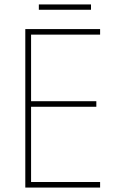

<svg xmlns="http://www.w3.org/2000/svg" viewBox="-20 -845 528 865"><path d="M390 -825H155V-801H390ZM431 0V-25H120V-364H414V-389H120V-689H431V-714H94V0Z"/></svg>

Font: Noto Sans Sinhala UI SemiCondensed Thin
Style: Regular
Weight: 100
Width: 4
Designer: Jelle Bosma - Monotype Design Team
Foundry: Monotype Imaging Inc.
Version: Version 2.006